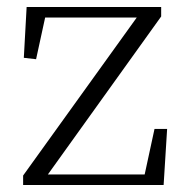

<svg xmlns="http://www.w3.org/2000/svg" viewBox="-20 -528 531 548"><path d="M46 0V-27L384 -497V-470L376 -478H239H86L113 -497L83 -359L48 -363L56 -508H440V-481L103 -11L109 -51L110 -30H254H414L389 -12L421 -160H457L447 0Z"/></svg>

Font: Noto Serif SC
Style: Regular
Weight: 200
Designer: Ryoko NISHIZUKA 西塚涼子 (kana & ideographs); Frank Grießhammer (Latin, Greek & Cyrillic); Wenlong ZHANG 张文龙 (bopomofo); San
Foundry: Adobe
Version: Version 2.001;hotconv 1.1.0;makeotfexe 2.6.0